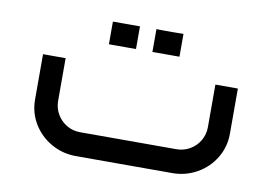

<svg xmlns="http://www.w3.org/2000/svg" viewBox="-57 -553 910 641"><g transform="rotate(10 397.5 -232.0)"><path d="M560.7 0Q606.1 0 644.6 -21.9Q683.1 -43.8 705.3 -81Q727.6 -118.1 727.6 -162.6V-316H651.4V-171.6Q651.4 -146.9 639.3 -126.1Q627.1 -105.2 606.2 -93.1Q585.2 -80.9 560.7 -80.9H234.2Q209.2 -80.9 188.6 -93.1Q168 -105.2 155.8 -126.1Q143.7 -146.9 143.7 -171.6V-316H67.1V-162.6Q67.1 -118.1 89.4 -81Q111.8 -43.8 150.3 -21.9Q188.8 0 234.2 0ZM369.7 -386.8Q369.7 -410.2 369.7 -425.5Q369.7 -440.8 369.7 -463.7Q348.1 -463.7 335 -463.7Q322 -463.7 307.2 -463.7Q295.9 -463.7 277.9 -463.7Q277.9 -440.8 277.9 -425.5Q277.9 -410.2 277.9 -386.8Q277.9 -386.8 295 -386.8Q312.1 -386.8 340 -386.8Q340 -386.8 369.7 -386.8ZM517.1 -386.8Q517.1 -410.2 517.1 -425.5Q517.1 -441.2 517.1 -464.2Q495.6 -463.7 482.3 -463.7Q469 -463.7 454.2 -463.7Q443.4 -464.2 425.4 -464.2Q425.4 -441.2 425.4 -425.5Q425.4 -410.2 425.4 -386.8Q425.4 -386.8 442.3 -386.8Q459.1 -386.8 487 -386.8Q487 -386.8 517.1 -386.8Z"/></g></svg>

Font: Arad-VF Thin Dots1
Style: Regular
Weight: 100
Designer: Mohammad Darvishi
Version: Version 1.000;August 30, 2024;FontCreator 15.0.0.2992 64-bit